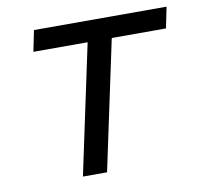

<svg xmlns="http://www.w3.org/2000/svg" viewBox="-65 -598 693 666"><g transform="rotate(-10 281.5 -265.0)"><path d="M175 0 272 -456H81L96 -530H563L548 -456H357L260 0Z"/></g></svg>

Font: Geist Regular
Style: Italic
Weight: 400
Italic angle: -12°
Designer: Basement.studio, Andrés Briganti, Mateo Zaragoza
Foundry: Basement.studio, Vercel, Andrés Briganti, Guido Ferreyra, Mateo Zaragoza
Version: Version 1.500; ttfautohint (v1.8.4.7-5d5b)